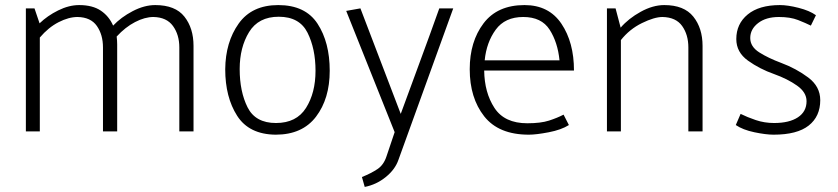

<svg xmlns="http://www.w3.org/2000/svg" viewBox="-20 -518 3304 757"><path d="M82 0V-485H116L136 -426Q167 -456 209.5 -477Q252 -498 292 -498Q345 -498 377.5 -476Q410 -454 426 -417Q457 -450 503 -474Q549 -498 592 -498Q671 -498 707 -452.5Q743 -407 743 -337V0H687V-331Q687 -381 662 -415.5Q637 -450 585 -451Q551 -451 512.5 -431Q474 -411 440 -374Q441 -365 441.5 -358Q442 -351 442 -343V0H386V-331Q386 -381 362 -415.5Q338 -450 286 -451Q251 -451 211 -430.5Q171 -410 137 -370V0Z M868 -245Q869 -352 921 -425Q973 -498 1077 -498Q1184 -498 1232 -424.5Q1280 -351 1280 -239Q1280 -129 1226 -58Q1172 13 1067 13Q962 12 915 -61.5Q868 -135 868 -245ZM1079 -452Q999 -452 962 -391.5Q925 -331 925 -246Q925 -157 956 -95Q987 -33 1068 -33Q1149 -33 1186.5 -92.5Q1224 -152 1224 -239Q1224 -326 1192.5 -389Q1161 -452 1079 -452Z M1536 3 1345 -475 1401 -485 1560 -69Q1598 -173 1636.5 -277Q1675 -381 1712 -485H1767L1551 112Q1538 150 1501 180Q1464 210 1418 219L1407 180Q1444 165 1468.5 148.5Q1493 132 1504 98Z M2243 -240H1889Q1890 -153 1929.5 -92.5Q1969 -32 2059 -32Q2112 -32 2144.5 -42.5Q2177 -53 2202 -66L2223 -25Q2193 -6 2143.5 3.5Q2094 13 2065 13Q1946 13 1889 -59.5Q1832 -132 1832 -245Q1832 -354 1886.5 -426Q1941 -498 2048 -498Q2144 -498 2193.5 -424.5Q2243 -351 2243 -240ZM2043 -451Q1971 -451 1934.5 -401Q1898 -351 1891 -280H2186Q2179 -351 2147 -401Q2115 -451 2043 -451Z M2373 0V-485H2407L2427 -409Q2458 -445 2506 -471.5Q2554 -498 2599 -498Q2677 -498 2713.5 -452.5Q2750 -407 2750 -337V0H2694V-331Q2694 -381 2669.5 -415.5Q2645 -450 2592 -451Q2560 -451 2511 -427Q2462 -403 2428 -360V0Z M3032 -33Q3092 -33 3126 -55.5Q3160 -78 3160 -119Q3160 -154 3122.5 -180.5Q3085 -207 3032 -226Q2975 -246 2929 -279Q2883 -312 2883 -364Q2883 -424 2928 -461Q2973 -498 3055 -498Q3086 -498 3129 -487Q3172 -476 3197 -458L3177 -417Q3157 -427 3126.5 -439Q3096 -451 3051 -451Q3000 -451 2969 -427Q2938 -403 2938 -368Q2938 -334 2973.5 -311.5Q3009 -289 3060 -270Q3119 -248 3166.5 -212.5Q3214 -177 3214 -123Q3214 -59 3168.5 -23Q3123 13 3030 13Q3000 13 2954.5 3.5Q2909 -6 2881 -25L2900 -69Q2926 -56 2960 -44.5Q2994 -33 3032 -33Z"/></svg>

Font: Palanquin ExtraLight
Style: Regular
Weight: 275
Designer: Pria Ravichandran
Version: Version 1.001